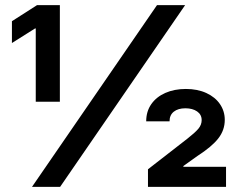

<svg xmlns="http://www.w3.org/2000/svg" viewBox="-20 -727 925 747"><path d="M590.8 -707H700.2L213.9 0H104.5ZM119.1 -616.2H116.2L26.4 -559.6V-644.5L124 -707H212.9V-331.1H119.1ZM555.7 -68.4 709 -187.5Q738.3 -210.4 751.5 -225.8Q764.6 -241.2 764.6 -259.8Q764.6 -281.2 746.8 -293.5Q729 -305.7 701.2 -305.7Q672.9 -305.7 656.2 -292.5Q639.6 -279.3 639.6 -254.9H548.8Q548.8 -293.5 568.6 -321.8Q588.4 -350.1 623.3 -365.5Q658.2 -380.9 703.1 -380.9Q748.5 -380.9 783 -365Q817.4 -349.1 835.9 -321.8Q854.5 -294.4 854.5 -260.7Q854.5 -220.7 829.3 -188.5Q804.2 -156.2 748 -120.1L693.4 -81.1V-78.1H859.4V0H555.7Z"/></svg>

Font: Pretendard GOV
Style: Bold
Weight: 700
Designer: Base glyphs from Inter by Rasmus Andersson; Hangeul glyphs from Noto Sans CJK(Source Han Sans) by Jang Soo-young and Kan
Foundry: Kil Hyung-jin
Version: Version 1.309